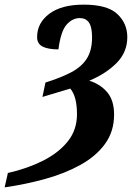

<svg xmlns="http://www.w3.org/2000/svg" viewBox="-107 -568 592 828"><path d="M-73 178Q11 159 78.5 125Q146 91 185.5 41.5Q225 -8 225 -75Q225 -115 217.5 -142.5Q210 -170 196 -186L76 -150L89 -212Q156 -233 200.5 -256.5Q245 -280 267.5 -315.5Q290 -351 290 -407Q290 -452 276.5 -471Q263 -490 237 -490Q205 -490 180 -461.5Q155 -433 145 -355Q101 -355 77 -367Q53 -379 53 -408Q53 -469 105.5 -508.5Q158 -548 254 -548Q356 -548 399 -507.5Q442 -467 442 -408Q442 -343 396 -296.5Q350 -250 278 -220Q326 -205 355.5 -170Q385 -135 385 -74Q385 -1 346 52.5Q307 106 240 143Q173 180 88.5 203.5Q4 227 -87 240Z"/></svg>

Font: Noto Serif Condensed ExtraBold
Style: Italic
Weight: 800
Width: 3
Italic angle: -12°
Designer: Monotype Design Team
Foundry: Monotype Imaging Inc.
Version: Version 2.014; ttfautohint (v1.8.4.7-5d5b)